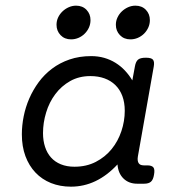

<svg xmlns="http://www.w3.org/2000/svg" viewBox="-20 -665 640 695"><path d="M236.8 10.7Q197.3 10.7 164.6 -2.4Q131.8 -15.6 108.4 -40.3Q85 -64.9 72 -99.9Q59.1 -134.8 59.1 -178.7Q59.1 -210.4 65.7 -243.7Q72.3 -276.9 85.9 -308.3Q99.6 -339.8 120.1 -367.7Q140.6 -395.5 168.5 -416.5Q196.3 -437.5 231.7 -449.7Q267.1 -461.9 310.1 -461.9Q335 -461.9 357.2 -455.6Q379.4 -449.2 398.2 -437.5Q417 -425.8 432.1 -409.7Q447.3 -393.6 459 -374L468.3 -424.3Q471.2 -441.4 479.2 -448.7Q487.3 -456.1 507.8 -456.1Q528.3 -456.1 533.9 -448.7Q539.6 -441.4 536.6 -424.3L479 -98.1Q476.6 -83 481.7 -74.7Q486.8 -66.4 500.5 -66.4H512.7Q529.3 -66.4 535.2 -59.1Q541 -51.8 537.6 -33.2Q534.7 -14.6 526.4 -7.3Q518.1 0 501.5 0H476.6Q446.3 0 427 -18.8Q407.7 -37.6 405.3 -69.8Q330.6 10.7 236.8 10.7ZM249.5 -61.5Q293 -61.5 326.9 -79.1Q360.8 -96.7 384 -125.2Q407.2 -153.8 419.4 -190.2Q431.6 -226.6 431.6 -264.2Q431.6 -293.9 422.9 -317.4Q414.1 -340.8 397.7 -356.9Q381.3 -373 358.4 -381.3Q335.4 -389.6 307.1 -389.6Q266.1 -389.6 234.1 -371.6Q202.1 -353.5 180.2 -324.2Q158.2 -294.9 147 -257.8Q135.7 -220.7 135.7 -183.1Q135.7 -155.8 143.1 -133.3Q150.4 -110.8 164.6 -95Q178.7 -79.1 200.2 -70.3Q221.7 -61.5 249.5 -61.5ZM237.3 -522.5Q213.9 -522.5 199.2 -537.8Q184.6 -553.2 184.6 -575.2Q184.6 -589.4 190.4 -601.8Q196.3 -614.3 206.3 -623.8Q216.3 -633.3 229 -638.9Q241.7 -644.5 255.4 -644.5Q278.8 -644.5 293.2 -629.4Q307.6 -614.3 307.6 -592.3Q307.6 -577.6 301.8 -564.9Q295.9 -552.2 286.1 -542.7Q276.4 -533.2 263.7 -527.8Q251 -522.5 237.3 -522.5ZM452.1 -522.5Q428.7 -522.5 414.1 -537.8Q399.4 -553.2 399.4 -575.2Q399.4 -589.4 405.3 -601.8Q411.1 -614.3 421.1 -623.8Q431.2 -633.3 443.8 -638.9Q456.5 -644.5 470.2 -644.5Q493.7 -644.5 508.1 -629.4Q522.5 -614.3 522.5 -592.3Q522.5 -577.6 516.6 -564.9Q510.7 -552.2 501 -542.7Q491.2 -533.2 478.5 -527.8Q465.8 -522.5 452.1 -522.5Z"/></svg>

Font: Courier Prime
Style: Italic
Weight: 400
Monospace: yes
Designer: Alan Dague-Greene
Foundry: Quote-Unquote Apps
Version: Version 1.202